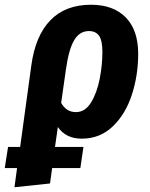

<svg xmlns="http://www.w3.org/2000/svg" viewBox="-85 -568 633 810"><path d="M159 -32 147 52H267L254 141H135L126 206L-24 222L-13 141H-65L-51 52H0L47 -291Q64 -417 127.5 -482.5Q191 -548 299 -548Q393 -548 445.5 -494.5Q498 -441 498 -341Q498 -251 471.5 -169Q445 -87 391 -35Q337 17 260 17Q193 17 159 -32ZM193 -274 173 -134Q195 -95 235 -95Q274 -95 299 -135.5Q324 -176 335.5 -235Q347 -294 347 -349Q347 -397 333 -417Q319 -437 290 -437Q251 -437 228 -398.5Q205 -360 193 -274Z"/></svg>

Font: Fira Sans Condensed
Style: Bold Italic
Weight: 700
Width: 3
Italic angle: -8°
Designer: Carrois Corporate & Edenspiekermann AG
Foundry: Carrois Corporate GbR & Edenspiekermann AG
Version: Version 4.203